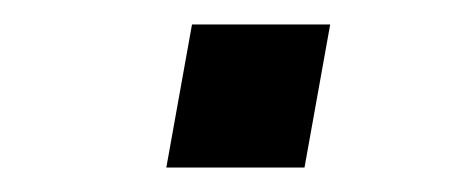

<svg xmlns="http://www.w3.org/2000/svg" viewBox="-20 -435 373 157"><path d="M116 -298 137 -415H250L229 -298Z"/></svg>

Font: Archivo SemiBold Medium
Style: Italic
Weight: 500
Italic angle: -10°
Version: Version 2.001